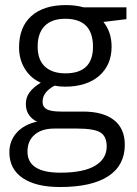

<svg xmlns="http://www.w3.org/2000/svg" viewBox="-20 -528 551 772"><path d="M242.2 -452.5Q188.1 -452.5 159.8 -423.7Q131.4 -394.8 131.4 -341Q131.4 -287.2 160.8 -260.1Q190.1 -233.1 243.2 -233.1Q353.9 -233.1 353.9 -340.2Q353.9 -452.5 242.2 -452.5ZM488.4 -498.5V-451L395.9 -439.8Q428.7 -398.9 428.7 -340.2Q428.7 -266.9 378.7 -223Q328.1 -179.5 241.2 -179.5Q220.4 -179.5 199.2 -183.5Q151.2 -157.7 151.2 -119.3Q151.2 -98.1 168.1 -88.7Q185 -79.4 225.5 -79.4H314Q394.8 -79.4 438.3 -45.2Q481.8 -11.1 481.8 54.1Q481.8 137 415.3 180.5Q348.8 224 221.4 224Q123.9 224 70.8 187.6Q17.7 151.2 17.7 84.4Q17.7 38.4 47 5.6Q76.3 -27.3 128.9 -38.9Q108.7 -48 96.3 -66.2Q83.9 -84.4 83.9 -110Q83.9 -135.5 98.1 -155.7Q112.2 -175.9 144.1 -195.7Q105.7 -211.3 80.9 -249.7Q56.6 -288.2 56.6 -337.2Q56.6 -419.1 105.9 -463.3Q155.2 -507.6 245.2 -507.6Q284.1 -507.6 316 -498.5ZM199.2 -11.1Q147.6 -11.1 119.1 13.7Q90.5 38.4 90.5 81.4Q90.5 166.3 222.4 166.3Q315.5 166.3 362.2 138.5Q409 110.7 409 60.7Q409 20.7 384 4.8Q358.9 -11.1 289.7 -11.1Z"/></svg>

Font: KhulaRegular
Style: Regular
Weight: 400
Designer: Erin McLaughlin, Steve Matteson
Version: Version 1.001;PS 1.0;hotconv 1.0.72;makeotf.lib2.5.5900; ttf